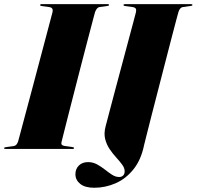

<svg xmlns="http://www.w3.org/2000/svg" viewBox="-41 -720 950 928"><path d="M256 -32Q252.5 -17 271.5 -14.5L308 -9.5Q317 -8 317 -4.5Q317 0 309 0H-15Q-21 0 -21 -3.5Q-21 -8 -14.5 -8.5L25 -14Q40.5 -16 47 -38Q48.5 -43.5 58 -79Q67.5 -114.5 82.2 -169.5Q97 -224.5 114.2 -289.2Q131.5 -354 148.5 -418.5Q165.5 -483 180 -537.2Q194.5 -591.5 203.5 -626Q212.5 -660.5 213.5 -664Q216.5 -683.5 196.5 -686L159.5 -691Q153 -691.5 153 -696Q153 -700 160 -700H480Q486 -700 486 -696.5Q486 -692 479.5 -691.5L440 -686Q427 -684 418.5 -662Q417.5 -659 408.5 -624.8Q399.5 -590.5 385.2 -536.2Q371 -482 354.2 -417.2Q337.5 -352.5 320.8 -287.2Q304 -222 289.8 -166.2Q275.5 -110.5 266.5 -74.2Q257.5 -38 256 -32ZM821.5 -662Q820.5 -659 811.2 -624.2Q802 -589.5 787.5 -534Q773 -478.5 756 -412.2Q739 -346 721.8 -279.5Q704.5 -213 690 -156Q675.5 -99 666.2 -62Q657 -25 655.5 -19Q641 52.5 604.2 98.2Q567.5 144 517.8 165.8Q468 187.5 414.5 187.5Q370 187.5 346.8 168.8Q323.5 150 323.5 122Q323.5 96.5 340.2 80Q357 63.5 385 63.5Q407.5 63.5 427.5 74.2Q447.5 85 465.5 99.2Q483.5 113.5 500.5 124.5Q517.5 135.5 535 135.5Q546.5 135.5 554 128.5Q561.5 121.5 561.5 107.5Q561.5 92 549.5 75.8Q537.5 59.5 520.8 41.2Q504 23 489 0.8Q474 -21.5 467.2 -48.5Q460.5 -75.5 469.5 -109.5Q477 -138 490 -187.8Q503 -237.5 519 -297.2Q535 -357 551.2 -417.5Q567.5 -478 581.2 -529.8Q595 -581.5 604 -615Q613 -648.5 614 -653Q619 -670.5 615.8 -677.2Q612.5 -684 599.5 -686L562.5 -691Q556 -691.5 556 -696Q556 -700 563 -700H883Q889 -700 889 -696.5Q889 -692 882.5 -691.5L843 -686Q828.5 -684 821.5 -662Z"/></svg>

Font: Fraunces 144pt S000 Black
Style: Italic
Weight: 900
Italic angle: -16°
Version: Version 1.000; ttfautohint (v1.8.3)